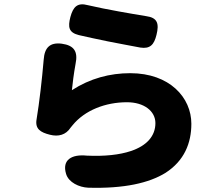

<svg xmlns="http://www.w3.org/2000/svg" viewBox="-20 -814 1020 892"><path d="M531 -761C481 -770 431 -780 388 -790C340 -803 320 -783 307 -735C295 -688 299 -663 346 -651C384 -642 432 -632 480 -622C533 -612 587 -601 632 -593C678 -586 696 -607 707 -652C720 -704 712 -732 659 -739C621 -745 576 -753 531 -761ZM587 -112C536 -95 467 -87 383 -91C314 -98 267 -72 287 -6C299 34 348 56 389 58C557 63 673 36 749 -11C836 -67 869 -149 869 -239C869 -360 769 -474 585 -474C491 -474 399 -450 314 -395C317 -426 323 -473 331 -517C343 -574 325 -603 267 -611C212 -618 187 -593 183 -537C175 -443 163 -339 150 -260C142 -215 168 -199 212 -188C251 -178 286 -187 308 -221C310 -224 314 -228 317 -232C374 -302 470 -339 570 -339C649 -339 702 -298 702 -242C702 -183 663 -137 587 -112Z"/></svg>

Font: GenSenRounded2 TW H
Style: Regular
Weight: 900
Version: Version 2.100;PS 2.1;hotconv 16.6.51;makeotf.lib2.5.65220 DE